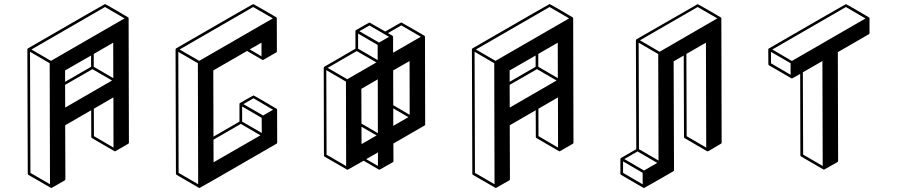

<svg xmlns="http://www.w3.org/2000/svg" viewBox="-20 -854 4435 949"><path d="M301.8 -449.7 430.2 -523.9V-579.6L301.8 -505.9ZM302.2 -322.3 533.7 -456.1 437 -512.2 301.8 -434.6ZM540 -467.8 539.6 -643.1 443.4 -587.4V-523.9ZM233.9 75.2 231.4 74.7Q231.4 74.2 231 74.2L120.1 10.3Q117.2 8.3 117.2 4.4L115.2 -609.9Q115.7 -613.3 118.7 -615.2Q497.1 -834 499 -834Q501 -834 557.1 -801.3L613.3 -768.1L614.3 -767.6L615.7 -764.2L617.2 -149.4Q617.2 -145.5 614.3 -143.6L549.8 -106.4H546.4L434.6 -171.4Q431.2 -173.3 431.2 -177.2L430.7 -309.1L302.2 -234.9L303.2 32.2Q303.2 35.6 299.8 37.6Q235.4 75.2 233.9 75.2ZM227.1 56.6 225.6 -541.5 128.4 -598.1 130.4 0.5ZM231.9 -553.2 595.7 -763.2 499 -819.3 135.3 -609.4ZM541 -124.5 540.5 -372.6 443.8 -316.4 444.3 -181.2Z M966.3 75.2Q965.3 75.2 964.8 74.7H963.9V74.2H962.9L853 10.3Q849.6 8.3 849.6 4.4L847.7 -609.4L848.1 -609.9Q848.1 -613.3 851.1 -615.2Q1229.5 -834 1231.4 -834Q1233.4 -834 1345.2 -769L1345.7 -768.1H1346.2V-767.6H1346.7V-767.1H1347.2L1348.1 -764.6L1348.6 -600.6Q1348.6 -596.7 1345.2 -594.7Q1281.7 -558.1 1281 -557.9Q1280.3 -557.6 1277.8 -557.6V-558.1H1276.9L1201.2 -602.1L1034.2 -505.9L1035.2 -178.7L1163.6 -252.9V-339.8Q1163.6 -342.3 1165.5 -344.2Q1166 -344.7 1198.7 -363.5Q1231.4 -382.3 1232.9 -382.3Q1234.9 -382.3 1290.8 -349.6Q1346.7 -316.9 1347.2 -316.4H1347.7L1348.1 -315.4H1348.6L1349.1 -313.5L1349.6 -312.5L1350.1 -149.4Q1350.1 -145.5 1346.7 -143.6Q968.3 75.2 966.3 75.2ZM1280.3 -283.2 1329.6 -311.5 1232.9 -368.2 1183.1 -339.4ZM1273.9 -196.8 1273.4 -271.5 1176.8 -327.6V-252.9ZM1035.6 -51.8 1267.1 -185.1 1170.4 -241.7 1035.2 -163.6ZM1272.5 -575.7V-643.1L1214.4 -609.9ZM959.5 56.6 958 -541.5 861.3 -597.7 862.8 0.5ZM964.8 -553.2 1328.6 -763.2 1231.4 -819.3 867.7 -609.4Z M1697.8 -14.6Q1697.3 -14.6 1696.3 -14.9Q1695.3 -15.1 1695.3 -15.6L1584.5 -79.6Q1581.1 -81.5 1581.1 -85.4L1580.1 -519.5Q1580.6 -522.5 1583.5 -524.4L1736.8 -613.3V-700.2Q1737.3 -703.6 1740.2 -705.6Q1804.2 -742.7 1806.2 -742.7Q1807.6 -742.7 1884.3 -698.2Q1961.9 -743.2 1963.4 -743.2Q1964.8 -743.2 2021 -710.4L2077.6 -677.7L2078.1 -677.2H2078.6V-676.3L2079.6 -675.8V-675.3Q2080.1 -674.8 2080.1 -673.3L2080.6 -672.4L2081.5 -239.3Q2081.5 -235.4 2078.1 -233.4L1924.3 -144.5L1924.8 -58.1Q1924.8 -54.2 1921.4 -52.2Q1857.4 -15.6 1856.7 -15.4Q1856 -15.1 1855.5 -15.1Q1854 -15.1 1852.5 -16.1H1852.1L1777.3 -59.6Q1699.2 -14.6 1697.8 -14.6ZM1922.9 -593.3 2060.1 -672.4 1963.4 -728.5 1897.5 -690.4 1919.4 -677.7Q1922.9 -675.8 1922.9 -671.9ZM1853.5 -643.6 1902.8 -671.9 1806.2 -728 1756.3 -699.7ZM1846.7 -557.1V-631.8L1750 -688V-613.3ZM1690.9 -33.2 1689.9 -450.7 1592.8 -507.3 1594.2 -89.4ZM1696.3 -462.4 1840.3 -545.4 1743.2 -601.6 1599.6 -518.6ZM1848.1 -33.7V-100.6L1790 -67.4ZM1767.1 -141.6 1841.3 -184.6 1766.6 -227.5ZM1847.7 -195.8 1847.2 -461.9 1766.1 -415 1766.6 -243.2ZM1923.8 -231.9 1998.5 -274.9 1923.8 -318.4ZM2004.9 -286.6 2004.4 -552.2 1923.3 -505.9 1923.8 -334Z M2499 -449.7 2627.4 -523.9V-579.6L2499 -505.9ZM2499.5 -322.3 2731 -456.1 2634.3 -512.2 2499 -434.6ZM2737.3 -467.8 2736.8 -643.1 2640.6 -587.4V-523.9ZM2431.2 75.2 2428.7 74.7Q2428.7 74.2 2428.2 74.2L2317.4 10.3Q2314.5 8.3 2314.5 4.4L2312.5 -609.9Q2313 -613.3 2315.9 -615.2Q2694.3 -834 2696.3 -834Q2698.2 -834 2754.4 -801.3L2810.5 -768.1L2811.5 -767.6L2813 -764.2L2814.5 -149.4Q2814.5 -145.5 2811.5 -143.6L2747.1 -106.4H2743.7L2631.8 -171.4Q2628.4 -173.3 2628.4 -177.2L2627.9 -309.1L2499.5 -234.9L2500.5 32.2Q2500.5 35.6 2497.1 37.6Q2432.6 75.2 2431.2 75.2ZM2424.3 56.6 2422.9 -541.5 2325.7 -598.1 2327.6 0.5ZM2429.2 -553.2 2793 -763.2 2696.3 -819.3 2332.5 -609.4ZM2738.3 -124.5 2737.8 -372.6 2641.1 -316.4 2641.6 -181.2Z M3163.1 75.2 3160.6 74.7 3049.8 10.3Q3046.4 8.3 3046.4 4.4V-68.4Q3046.9 -71.8 3049.8 -73.2L3125 -116.7L3123 -654.8H3123.5V-655.3Q3123.5 -658.7 3126.5 -660.2Q3426.8 -833.5 3428.2 -833.5Q3430.2 -833.5 3486.3 -801Q3542.5 -768.6 3542.5 -768.1L3543.5 -767.6V-767.1Q3543.9 -767.1 3543.9 -766.8Q3543.9 -766.6 3544.4 -766.1L3544.9 -763.7L3545.4 -763.2L3546.9 -149.4Q3546.9 -145.5 3543.5 -143.6L3481 -106.9L3479 -106.4H3475.1V-106.9H3474.1L3363.8 -171.4Q3360.8 -173.3 3360.8 -176.8L3359.4 -579.6L3309.6 -550.8L3311.5 -13.2Q3311 -9.3 3308.1 -7.3Q3165 75.2 3163.1 75.2ZM3240.2 -598.1 3525.4 -763.2 3428.2 -819.3 3143.1 -654.8ZM3234.9 -60.5 3233.4 -586.9 3136.7 -643.1 3138.2 -116.7ZM3156.7 57.1 3156.2 0 3059.6 -56.2V0.5ZM3163.1 -11.2 3228.5 -48.8 3131.3 -105.5 3065.9 -67.9ZM3470.7 -124.5 3469.2 -643.1 3372.6 -587.4 3374 -180.7Z M4053.2 -15.6Q4050.8 -15.6 4050.3 -16.1Q4049.8 -16.6 3939.5 -80.6Q3936.5 -82.5 3936 -85.9L3935.1 -488.8Q3896.5 -466.8 3896 -466.8Q3895.5 -466.8 3894.5 -466.8L3891.1 -467.3L3780.8 -531.2Q3777.8 -533.2 3777.8 -537.1L3777.3 -609.9Q3777.8 -613.3 3780.8 -614.7Q4159.2 -833.5 4161.1 -833.5Q4163.1 -833.5 4219 -801Q4274.9 -768.6 4275.1 -768.1Q4275.4 -767.6 4276.4 -766.6Q4277.3 -765.6 4277.8 -764.2V-690.9Q4277.8 -687 4274.9 -685.1L4121.1 -596.2L4122.6 -58.6Q4122.6 -54.7 4119.1 -52.7Q4054.7 -15.6 4053.2 -15.6ZM3887.7 -484.4V-541.5L3790.5 -597.7L3791 -541ZM3894 -552.7 4257.8 -762.7 4161.1 -819.3 3797.4 -609.4ZM4046.4 -33.7 4044.9 -552.2 3948.2 -496.6 3949.7 -89.8Z"/></svg>

Font: 3D Isometric
Style: Bold
Weight: 700
Designer: GGBotNet
Foundry: GGBotNet
Version: 1.14